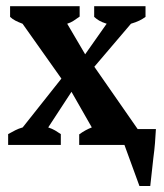

<svg xmlns="http://www.w3.org/2000/svg" viewBox="-20 -477 540 632"><path d="M433.1 -52.2H493.2Q492.2 -29.8 490.2 -6.3Q488.3 17.1 484.9 42L474.6 135.3H439L389.6 0H240.7V-34.7Q260.7 -49.3 282.2 -57.6L215.3 -174.8L138.7 -57.6Q151.9 -53.2 161.4 -47.6Q170.9 -42 180.2 -35.6V0H6.8V-35.6Q20 -43 30.5 -48.3Q41 -53.7 54.7 -57.6L182.1 -218.3L54.2 -398.9Q41 -403.8 31 -408.9Q21 -414.1 13.2 -421.4V-456.5H242.2V-422.4Q231 -414.6 222.2 -408.7Q213.4 -402.8 201.2 -398.9L260.3 -298.3L331.1 -398.9Q315.4 -403.8 306.4 -409.2Q297.4 -414.6 290 -421.4V-456.5H459V-421.4Q449.7 -414.6 438.7 -409.2Q427.7 -403.8 411.1 -398.9L290.5 -257.3Z"/></svg>

Font: PT Astra Serif
Style: Bold
Weight: 700
Designer: A.Korolkova, I. Chaeva
Foundry: ParaType Ltd
Version: Version 1.002